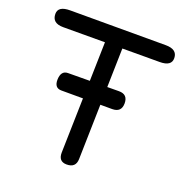

<svg xmlns="http://www.w3.org/2000/svg" viewBox="-135 -851 949 995"><g transform="rotate(20 340.0 -353.5)"><path d="M144.5 -372.1Q144 -326.7 182.6 -326.7L462.9 -326.2Q513.2 -326.2 513.7 -375Q514.2 -425.8 463.9 -425.3L184.1 -423.3Q145.5 -422.9 144.5 -372.1ZM83.5 -732.4Q17.6 -732.4 17.6 -689.5Q17.6 -638.2 79.1 -638.2Q194.3 -638.2 309.6 -638.7L294.4 -25.4Q293.5 23.4 337.4 24.4Q389.6 25.4 390.6 -24.4L405.3 -639.2L610.8 -639.6Q676.3 -639.6 675.3 -684.6Q674.3 -732.4 610.8 -732.4Z"/></g></svg>

Font: Comic Relief
Style: Regular
Weight: 400
Designer: Jeff Davis
Foundry: Loudifier
Version: Version 1.200; ttfautohint (v1.8.4.7-5d5b)